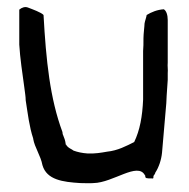

<svg xmlns="http://www.w3.org/2000/svg" viewBox="-20 -521 530 538"><path d="M34 -396C36 -360 43 -313 48 -277C50 -261 52 -250 52 -240C58 -202 62 -166 73 -133V-132C77 -108 94 -85 99 -58C111 -17 156 -11 205 -8C217 -8 231 -7 242 -8C297 -9 366 -68 386 -30L387 -29V-28C387 -21 390 -21 407 -21C409 -21 410 -20 410 -27V-28C412 -30 414 -34 415 -36V-37C425 -52 432 -73 434 -93C438 -139 442 -186 446 -232L447 -253L450 -297V-316C451 -327 449 -334 450 -346V-465C450 -479 446 -491 439 -495C421 -494 404 -487 391 -479C390 -472 386 -462 385 -455C385 -448 382 -426 382 -414C382 -400 382 -388 381 -378V-242C379 -195 372 -156 356 -123C334 -112 310 -99 280 -96C263 -93 246 -90 225 -91C210 -92 197 -95 186 -99C182 -103 170 -106 165 -116H164V-118C163 -127 160 -135 157 -142C156 -144 155 -146 155 -151C120 -245 109 -352 102 -479C96 -486 71 -495 58 -500C50 -503 41 -500 34 -494ZM157 -137H158ZM205 -3ZM280 -91ZM450 -292ZM450 -341Z"/></svg>

Font: Vapor
Style: Lit
Weight: 300
Foundry: Cannot Into Space Fonts
Version: Version 0.179